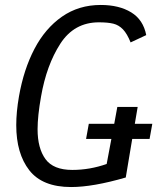

<svg xmlns="http://www.w3.org/2000/svg" viewBox="-20 -745 640 774"><path d="M378.5 -655Q279 -655 223.2 -568.8Q167.5 -482.5 145.5 -356Q131.5 -277.5 131.5 -224Q131.5 -147.5 163.2 -103.8Q195 -60 271.5 -60Q342 -60 410 -84L429 -185H327L338 -246H440.5L453 -314H535L523.5 -246H594L583 -185H513L487 -29.5Q355 9 266.5 9Q151 9 98.2 -58.5Q45.5 -126 45.5 -240.5Q45.5 -293.5 56.5 -356.5Q75.5 -465 118.8 -547.8Q162 -630.5 229.8 -677.8Q297.5 -725 386 -725Q460 -725 508.8 -695.2Q557.5 -665.5 569.5 -603.5L506.5 -574Q492.5 -609 475.8 -626.5Q459 -644 437 -649.5Q415 -655 378.5 -655Z"/></svg>

Font: JuliaMono Light
Style: Italic
Weight: 300
Italic angle: -9°
Monospace: yes
Designer: cormullion
Foundry: corm
Version: Version 0.054; ttfautohint (v1.8.4)